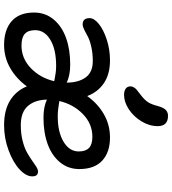

<svg xmlns="http://www.w3.org/2000/svg" viewBox="28 -848 831 926"><g transform="rotate(90 443.0 -385.5)"><path d="M438 -568.8Q418.5 -568.8 407.7 -577.1Q397 -585.4 397 -599.1Q397 -607.9 401.6 -615.7Q406.2 -623.5 412.1 -628.7Q418 -633.8 431.6 -644Q436 -647.5 438 -648.9Q463.4 -668.5 473.9 -685.3Q484.4 -702.1 492.2 -732.9Q500 -760.3 511.2 -770.5Q522.5 -780.8 539.1 -780.8Q588.9 -780.8 588.9 -731Q588.9 -690.9 565.7 -652.8Q542.5 -614.7 507.6 -591.8Q472.7 -568.8 438 -568.8ZM196.8 9.8Q124 9.8 82.5 -26.9Q41 -63.5 41 -134.8Q41 -189 74.2 -229Q107.4 -269 163.6 -289.1Q219.7 -309.1 291 -309.1Q345.7 -309.1 378.9 -292Q378.9 -349.1 354 -383.5Q329.1 -418 274.9 -418Q236.3 -418 204.3 -410.4Q172.4 -402.8 156 -393.6Q139.6 -384.3 124 -376.7Q108.4 -369.1 98.1 -369.1Q67.9 -369.1 67.9 -402.8Q67.9 -424.3 95.7 -447Q123.5 -469.7 171.6 -485.4Q219.7 -501 272 -501Q337.9 -501 381.1 -471.9Q424.3 -442.9 443.8 -391.1Q480 -441.9 531.2 -471.4Q582.5 -501 644 -501Q714.8 -501 755.4 -463.4Q795.9 -425.8 795.9 -353Q795.9 -299.3 763.2 -259.8Q730.5 -220.2 675 -200.2Q619.6 -180.2 548.8 -180.2Q495.1 -180.2 460.9 -196.8Q461.9 -139.6 491.5 -105.2Q521 -70.8 584 -70.8Q624.5 -70.8 658.7 -79.3Q692.9 -87.9 714.8 -100.1Q736.8 -112.3 753.7 -124.5Q770.5 -136.7 784.2 -145.3Q797.9 -153.8 808.1 -153.8Q831.1 -153.8 831.1 -126Q831.1 -96.2 797.6 -64.9Q764.2 -33.7 705.8 -12Q647.5 9.8 584 9.8Q511.7 9.8 464.8 -19.3Q418 -48.3 397 -100.1Q360.8 -49.8 309.3 -20Q257.8 9.8 196.8 9.8ZM640.1 -416Q578.1 -416 531 -370.6Q483.9 -325.2 467.8 -256.8Q471.2 -256.3 484.4 -254.2Q497.6 -252 511.5 -250.5Q525.4 -249 542 -249Q617.7 -249 664.3 -277.1Q710.9 -305.2 710.9 -350.1Q710.9 -383.3 694.1 -399.7Q677.2 -416 640.1 -416ZM126 -140.1Q126 -106.4 143.6 -90.3Q161.1 -74.2 200.2 -74.2Q262.2 -74.2 309.1 -119.1Q356 -164.1 372.1 -231.9Q367.7 -232.4 355.2 -235.1Q342.8 -237.8 328.6 -239.5Q314.5 -241.2 297.9 -241.2Q219.2 -241.2 172.6 -213.4Q126 -185.5 126 -140.1Z"/></g></svg>

Font: Shantell Sans Irregular
Style: Regular
Weight: 400
Designer: Stephen Nixon, Anya Danilova, Shantell Martin
Foundry: Arrow Type
Version: Version 1.006;[9816181b4]